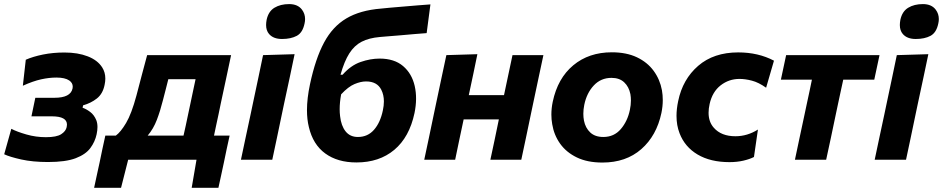

<svg xmlns="http://www.w3.org/2000/svg" viewBox="-33 -762 4499 916"><path d="M196 11Q123 11 68.2 -1.2Q13.5 -13.5 -13 -26L21 -147.5Q47.5 -133.5 92.8 -120.5Q138 -107.5 186 -107.5Q237 -107.5 259 -121.8Q281 -136 285 -155.5Q286.5 -162 286.5 -167.5Q286.5 -207 214.5 -207H117L135.5 -295.5H227Q303.5 -295.5 313 -339.5Q314 -344.5 314 -348.5Q314 -366.5 297.5 -378Q277 -392 236 -392Q201.5 -392 163 -383.5Q124.5 -375 76 -353L90 -477Q124 -492 172 -501.8Q220 -511.5 274.5 -511.5Q338.5 -511.5 385.5 -493.2Q432.5 -475 454.5 -440.5Q469.5 -417 469.5 -387Q469.5 -373 466 -357Q457.5 -314.5 429.2 -292.2Q401 -270 363.5 -259.5L361 -248Q378.5 -242 397.2 -228Q416 -214 426.5 -188.5Q432 -174.5 432 -156Q432 -140.5 428 -121.5Q420.5 -86 398.2 -55.8Q376 -25.5 328.2 -7.2Q280.5 11 196 11Z M416 134Q422.5 104 429 73.5Q435.5 43 442 14Q448.5 -18 455.5 -51Q462.5 -84 469.5 -115H519.5Q542.5 -131.5 568.5 -175.2Q594.5 -219 618 -306.5Q632 -361 644.5 -407.5Q657 -453.5 669 -499H1069.5Q1058 -445 1047 -393Q1036 -341 1020 -267L1009.5 -216Q1003 -186.5 997.8 -161.8Q992.5 -137 988 -115H1062.5Q1055.5 -84 1048.5 -51.2Q1041.5 -18.5 1035 14Q1028.5 44.5 1022 74.5Q1015.5 104 1009 134H881.5L904.5 0H578.5L544.5 134ZM744.5 -284.5Q731.5 -232.5 715.2 -190Q699 -147.5 671.5 -115H842.5Q847.5 -137 853 -162Q858 -186.5 864.5 -216.5L875 -266Q882.5 -301 888.5 -330Q894.5 -358.5 900 -384H770Q764 -360.5 757.8 -336Q751.5 -311.5 744.5 -284.5Z M1116.5 0Q1128 -53.5 1138.5 -104Q1149 -154 1162.5 -216L1173 -266Q1188.5 -341 1200 -393.5Q1211 -445.5 1222 -499L1372.5 -503.5Q1361 -448.5 1349.8 -395.2Q1338.5 -342 1322 -266L1311.5 -216Q1298.5 -154 1288 -103.5Q1277 -53 1266 0ZM1312.5 -576Q1271 -576 1250.5 -600Q1236.5 -616.5 1236.5 -642.5Q1236.5 -654 1239 -667.5Q1247.5 -707.5 1276.2 -725Q1305 -742.5 1346.5 -742.5Q1388 -742.5 1408 -715.5Q1422.5 -696 1422.5 -671Q1422.5 -661 1420 -650Q1411 -606 1382.8 -591Q1354.5 -576 1312.5 -576Z M1667.5 13Q1577.5 13 1518.8 -29.8Q1460 -72.5 1440.5 -156Q1431.5 -192.5 1431.5 -236.5Q1431.5 -292.5 1446 -360.5Q1472 -482.5 1513 -559Q1554 -635.5 1619.5 -674.2Q1685 -713 1784.5 -721Q1796 -722.5 1825 -725Q1853.5 -727 1889.5 -730.5Q1925.5 -733.5 1961 -736.5Q1996 -739 2020.5 -741L2002.5 -604Q1979 -602 1945 -599.5Q1911 -596.5 1876.5 -593.5Q1841.5 -590.5 1815 -588.5Q1788 -586.5 1779.5 -585.5Q1727.5 -581 1692.5 -563Q1657.5 -545 1633.5 -507.2Q1609.5 -469.5 1591.5 -405.5H1601.5Q1640.5 -450 1687.2 -466.2Q1734 -482.5 1778 -482.5Q1848 -482.5 1890 -446.8Q1932 -411 1945.5 -351.8Q1959 -292.5 1944.5 -222.5Q1920 -107.5 1848.2 -47.2Q1776.5 13 1667.5 13ZM1713.5 -373.5Q1688.5 -373.5 1658.5 -361Q1628.5 -348.5 1594.5 -312Q1587.5 -274 1587.5 -241Q1587.5 -224 1589.5 -208Q1594.5 -162 1615.8 -135.2Q1637 -108.5 1674.5 -108.5Q1721.5 -108.5 1751.5 -143Q1781.5 -177.5 1793.5 -235Q1798.5 -258 1798.5 -278Q1798.5 -309.5 1786 -334Q1766 -373.5 1713.5 -373.5Z M1991 0Q2002 -53.5 2013 -103.5Q2023.5 -153.5 2036.5 -216L2047 -266Q2063 -341 2074 -393.5Q2085 -445.5 2096.5 -499L2244.5 -503.5Q2235 -457 2225.5 -411.5Q2215.5 -366 2203.5 -308H2371.5Q2383.5 -365.5 2393 -409.5Q2402.5 -453.5 2412 -499H2559.5Q2548 -445.5 2537 -393.5Q2526 -341 2510 -266L2499.5 -216Q2486.5 -153.5 2476 -103.5Q2465 -53.5 2454 0H2306.5Q2316.5 -48 2326.5 -93.5Q2336 -139 2347 -192.5H2179Q2167.5 -139 2158 -93.8Q2148.5 -48.5 2138.5 0Z M2841 13.5Q2769.5 13.5 2719.2 -10.8Q2669 -35 2639.5 -76.2Q2610 -117.5 2601.5 -169.5Q2597.5 -192 2597.5 -215.5Q2597.5 -245.5 2604 -276.5Q2627.5 -388.5 2702 -450.5Q2776.5 -512.5 2886 -512.5Q2955.5 -512.5 3005.5 -488.8Q3055.5 -465 3085.5 -424Q3115.5 -383 3125 -331.5Q3129 -308.5 3129 -284.5Q3129 -254.5 3122.5 -223Q3099.5 -114.5 3026.5 -50.5Q2953.5 13.5 2841 13.5ZM2845.5 -108.5Q2896.5 -108.5 2928.8 -146.2Q2961 -184 2972 -237.5Q2977 -261 2977 -282.5Q2977 -298.5 2974.5 -313Q2967.5 -348 2945 -369.2Q2922.5 -390.5 2884.5 -390.5Q2833.5 -390.5 2799.8 -354.2Q2766 -318 2754.5 -262Q2750 -240 2750 -219Q2750 -202.5 2753 -186.5Q2760 -151.5 2783 -130Q2806 -108.5 2845.5 -108.5Z M3447 11.5Q3356.5 11.5 3295.2 -24.8Q3234 -61 3209 -126.5Q3194.5 -164 3194.5 -209Q3194.5 -242.5 3202.5 -280Q3224 -384 3298 -448Q3372 -512 3489 -512Q3584.5 -512 3659.5 -472.5L3622 -343.5Q3586 -369 3554.2 -377.2Q3522.5 -385.5 3495 -385.5Q3444.5 -385.5 3405 -354.8Q3365.5 -324 3352.5 -266Q3347.5 -243.5 3347.5 -224Q3347.5 -180.5 3372.5 -152.5Q3408 -112 3475.5 -112Q3532.5 -112 3583 -144L3564 -13Q3543.5 -2.5 3513.2 4.5Q3483 11.5 3447 11.5Z M3759.5 0Q3771 -54.5 3781.5 -104.2Q3792 -154 3805.5 -216.5L3816 -266Q3823.5 -300.5 3829.5 -328.8Q3835.5 -357 3840.5 -382H3692.5L3717.5 -499H4163L4138 -382H3990Q3984.5 -357 3978.5 -329Q3972.5 -300.5 3965 -266L3954.5 -216.5Q3941.5 -154 3931 -104.5Q3920 -54.5 3908.5 0Z M4140 0Q4151.5 -53.5 4162 -104Q4172.5 -154 4186 -216L4196.5 -266Q4212 -341 4223.5 -393.5Q4234.5 -445.5 4245.5 -499L4396 -503.5Q4384.5 -448.5 4373.2 -395.2Q4362 -342 4345.5 -266L4335 -216Q4322 -154 4311.5 -103.5Q4300.5 -53 4289.5 0ZM4336 -576Q4294.5 -576 4274 -600Q4260 -616.5 4260 -642.5Q4260 -654 4262.5 -667.5Q4271 -707.5 4299.8 -725Q4328.5 -742.5 4370 -742.5Q4411.5 -742.5 4431.5 -715.5Q4446 -696 4446 -671Q4446 -661 4443.5 -650Q4434.5 -606 4406.2 -591Q4378 -576 4336 -576Z"/></svg>

Font: Heraclito
Style: Bold Italic
Weight: 700
Italic angle: -12°
Designer: Kostas Bartsokas (font) & Cristiano Sobral (main changes)
Foundry: Kostas Bartsokas (font) & Cristiano Sobral (main changes)
Version: Version 1.00;July 8, 2020;FontCreator 13.0.0.2655 64-bit